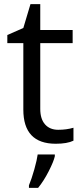

<svg xmlns="http://www.w3.org/2000/svg" viewBox="-20 -679 393 920"><path d="M91.8 -153.8V-472.2H15.1V-511.2L91.8 -544.9L126 -659.2H172.9V-535.2H328.1V-472.2H172.9V-157.2Q172.9 -108.9 195.8 -83Q218.8 -57.1 258.8 -57.1Q298.8 -57.1 332 -66.9V-4.9Q301.8 9.8 247.1 9.8Q91.8 9.8 91.8 -153.8ZM242.7 61V69.8Q237.3 94.7 213.4 141.6Q189.5 188.5 162.6 221.2H118.7V209Q131.8 177.7 144.5 132.3Q157.2 86.9 160.6 61Z"/></svg>

Font: OpenSans-Regular
Style: Regular
Weight: 400
Foundry: Ascender Corporation
Version: Version 1.10